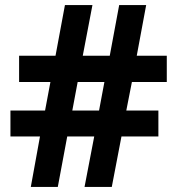

<svg xmlns="http://www.w3.org/2000/svg" viewBox="-20 -734 696 754"><path d="M498 -412 476 -300H602V-198H457L419 0H312L350 -198H244L207 0H101L137 -198H21V-300H157L178 -412H55V-515H198L235 -714H343L305 -515H411L448 -714H554L517 -515H635V-412ZM264 -300H369L390 -412H285Z"/></svg>

Font: Noto Sans Lao Looped
Style: Bold
Weight: 700
Designer: Mark Frömberg, Ben Mitchell
Foundry: The Fontpad Ltd
Version: Version 1.001